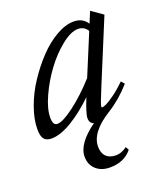

<svg xmlns="http://www.w3.org/2000/svg" viewBox="-133 -573 758 892"><g transform="rotate(-20 245.5 -127.0)"><path d="M48.3 11.2Q22.5 11.2 11.2 -3.2Q0 -17.6 0 -51.8Q0 -100.1 20.8 -158.2Q41.5 -216.3 76.7 -269.5Q111.8 -322.8 153.8 -367.2Q195.8 -411.6 242.4 -438.2Q289.1 -464.8 328.6 -464.8Q374 -464.8 395.5 -429.7L418.5 -485.4L475.1 -445.8L346.2 -133.8Q314.9 -59.1 314.9 -48.3Q314.9 -44.4 318.4 -44.4Q325.2 -44.4 339.1 -50.8Q353 -57.1 380.9 -77.1Q408.7 -97.2 440.4 -127.9L454.6 -111.8Q401.4 -51.8 339.8 -13.7Q237.3 50.3 237.3 121.1Q237.3 152.8 254.6 169.9Q272 187 303.7 187Q329.6 187 357.4 166.5L366.7 182.6Q328.1 230.5 257.8 230.5Q214.8 230.5 188.7 206.5Q162.6 182.6 162.6 143.1Q162.6 79.6 256.8 11.2Q236.3 5.4 236.3 -21Q236.3 -42.5 265.1 -114.3Q208.5 -59.1 150.4 -23.9Q92.3 11.2 48.3 11.2ZM74.7 -82.5Q74.7 -62 80.1 -52.7Q85.4 -43.5 97.2 -43.5Q124 -43.5 182.4 -87.6Q240.7 -131.8 298.8 -196.3L382.8 -398.9Q366.7 -425.3 335.9 -425.3Q300.8 -425.3 254.2 -387.9Q207.5 -350.6 168.5 -297.9Q129.4 -245.1 102.1 -185.1Q74.7 -125 74.7 -82.5Z"/></g></svg>

Font: Elstob 6pt
Style: Italic
Weight: 400
Italic angle: -20°
Designer: Peter S. Baker
Version: Version 1.015